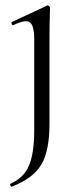

<svg xmlns="http://www.w3.org/2000/svg" viewBox="-20 -416 297 718"><path d="M24 282Q21 283 19 278Q17 273 19 271Q68 250 88 204Q108 158 108 71V-268Q108 -321 91.5 -332.5Q75 -344 30 -322Q28 -321 25.5 -323.5Q23 -326 23 -329Q23 -332 25 -334L156 -395Q159 -397 163 -393.5Q167 -390 167 -387Q167 -383 166.5 -366.5Q166 -350 165.5 -323.5Q165 -297 165 -269V48Q165 148 134.5 199.5Q104 251 24 282Z"/></svg>

Font: Cormorant
Style: Regular
Weight: 400
Designer: Christian Thalmann (Catharsis Fonts)
Version: Version 1.000;PS 001.000;hotconv 1.0.70;makeotf.lib2.5.58329